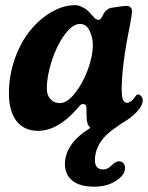

<svg xmlns="http://www.w3.org/2000/svg" viewBox="-20 -491 566 735"><path d="M526.4 -107.4Q526.4 -86.4 502.9 -62Q479.5 -37.6 445.3 -18.6Q403.8 9.8 387.7 25.4Q343.8 67.9 343.3 122.1Q343.3 157.7 375.5 157.7Q391.6 157.7 407.2 142.1Q422.9 126.5 434.6 126.5Q445.8 126.5 452.1 133.3Q458.5 140.1 458.5 152.3Q458.5 178.7 424.3 201.2Q390.1 223.6 340.3 223.6Q286.6 223.6 257.8 201.2Q229 178.7 228.5 137.2Q229 58.1 326.2 -1.5Q311.5 -14.6 311.5 -43Q311.5 -75.2 311 -79.6Q309.6 -92.8 298.3 -92.8Q293.5 -92.8 290 -90.6Q286.6 -88.4 281 -81.5Q275.4 -74.7 272.5 -71.8Q199.7 9.8 126 9.8Q72.3 9.8 43.2 -27.6Q14.2 -64.9 14.2 -133.8Q14.2 -202.1 36.6 -265.6Q59.1 -329.1 95 -373.5Q130.9 -418 176.5 -444.6Q222.2 -471.2 267.1 -471.2Q280.3 -471.2 293.2 -464.8Q306.2 -458.5 312.5 -453.1Q318.8 -447.8 329.6 -435.8Q340.3 -423.8 341.3 -422.9Q348.6 -415 358.4 -415Q365.7 -415 374.5 -434.1Q384.3 -455.6 404.8 -460.9Q412.6 -461.9 425 -463.9Q437.5 -465.8 446.5 -467Q455.6 -468.3 463.9 -468.3Q485.4 -468.3 485.4 -446.3Q485.4 -437.5 476.6 -390.1Q445.8 -240.2 445.8 -147Q445.8 -101.1 461.9 -98.1Q469.2 -96.2 476.8 -100.3Q484.4 -104.5 489 -109.9Q493.7 -115.2 501.5 -126Q505.9 -131.3 512.7 -128.9Q518.6 -126 522.5 -120.1Q526.4 -114.7 526.4 -107.4ZM286.6 -399.4Q256.8 -399.4 226.3 -356.7Q195.8 -314 177.5 -256.1Q159.2 -198.2 159.2 -151.4Q159.2 -126 173.6 -111.1Q188 -96.2 209 -96.2Q236.8 -96.2 266.8 -134Q296.9 -171.9 316.2 -224.1Q335.4 -276.4 335.4 -318.4Q335.4 -349.1 322.5 -374.3Q309.6 -399.4 286.6 -399.4Z"/></svg>

Font: Cooper*
Style: Bold Italic
Weight: 700
Italic angle: -7°
Designer: Owen Earl
Foundry: indestructible type*
Version: Version 0.001